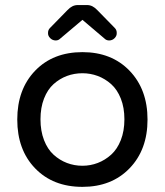

<svg xmlns="http://www.w3.org/2000/svg" viewBox="-20 -725 648 755"><path d="M304.2 9.8Q188.5 9.8 118.2 -63Q47.9 -135.7 47.9 -254.9Q47.9 -374 118.2 -447Q188.5 -520 304.2 -520Q418.9 -520 489.5 -446.8Q560.1 -373.5 560.1 -254.9Q560.1 -136.2 489.5 -63.2Q418.9 9.8 304.2 9.8ZM304.2 -437Q272 -437 243.2 -426.3Q214.4 -415.5 190.7 -394.3Q167 -373 153.1 -337.4Q139.2 -301.8 139.2 -255.9Q139.2 -210 153.1 -174.1Q167 -138.2 190.7 -116.7Q214.4 -95.2 243.2 -84.2Q272 -73.2 304.2 -73.2Q335.4 -73.2 364.3 -84.2Q393.1 -95.2 417 -116.7Q440.9 -138.2 455.1 -174.1Q469.2 -210 469.2 -255.9Q469.2 -301.8 455.1 -337.4Q440.9 -373 417 -394.3Q393.1 -415.5 364.3 -426.3Q335.4 -437 304.2 -437ZM409.2 -565.9Q398.4 -565.9 391.1 -573.2L304.2 -647L216.8 -573.2Q209.5 -565.9 199.2 -565.9Q186.5 -565.9 177.2 -575.2Q168 -584.5 168.9 -596.2Q168.9 -607.4 176.8 -615.2L245.1 -685.1Q263.7 -705.1 285.2 -705.1H323.2Q344.2 -705.1 362.8 -685.1L431.2 -615.2Q439 -607.4 439 -596.2Q439.9 -584.5 430.9 -575.2Q421.9 -565.9 409.2 -565.9Z"/></svg>

Font: Aka-Acid-Varela
Style: Regular
Weight: 400
Designer: Joe Prince, Avraham Cornfeld, Cyberella
Foundry: Joe Prince, Avraham Cornfeld, Cyberella
Version: Version 2.000; ttfautohint (v1.5.33-1714) -l 8 -r 50 -G 200 